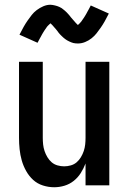

<svg xmlns="http://www.w3.org/2000/svg" viewBox="-20 -780 540 808"><path d="M208 8Q184 8 160.5 0.5Q137 -7 119.5 -23Q102 -39 90 -60.5Q78 -82 71.5 -105Q65 -128 62.5 -152Q60 -176 60 -200V-520H160V-200Q160 -186 161.5 -172Q163 -158 167.5 -144.5Q172 -131 179.5 -118.5Q187 -106 197.5 -97Q208 -88 222 -84Q236 -80 250 -80Q264 -80 278 -84Q292 -88 302.5 -97Q313 -106 320.5 -118.5Q328 -131 332.5 -144.5Q337 -158 338.5 -172Q340 -186 340 -200V-520H440V0H340V-92Q332 -71 320 -52Q308 -33 290.5 -19Q273 -5 251.5 1.5Q230 8 208 8ZM308 -597Q303 -597 298 -597.5Q293 -598 288.5 -599Q284 -600 279.5 -602Q275 -604 270.5 -606Q266 -608 262 -610.5Q258 -613 254.5 -615.5Q251 -618 247 -621.5Q243 -625 239.5 -628.5Q236 -632 232.5 -635.5Q229 -639 226.5 -642.5Q224 -646 221.5 -649.5Q219 -653 215 -657.5Q211 -662 207.5 -666Q204 -670 201 -673.5Q198 -677 194 -680.5Q190 -684 190 -685H195Q195 -684 192 -681.5Q189 -679 185.5 -675.5Q182 -672 180.5 -670.5Q179 -669 177.5 -667Q176 -665 174.5 -662.5Q173 -660 171 -657.5Q169 -655 167.5 -652.5Q166 -650 164 -647Q162 -644 160 -640.5Q158 -637 156 -633.5Q154 -630 152 -626Q150 -622 147.5 -618Q145 -614 143 -609.5Q141 -605 138 -600L62 -634Q71 -652 79.5 -667Q88 -682 96.5 -694Q105 -706 113.5 -717Q122 -728 134.5 -737.5Q147 -747 162 -753.5Q177 -760 192 -760Q197 -760 202 -759Q207 -758 211.5 -757Q216 -756 220.5 -754.5Q225 -753 229.5 -751Q234 -749 238 -746.5Q242 -744 245.5 -741Q249 -738 253 -735Q257 -732 260.5 -728Q264 -724 267.5 -720.5Q271 -717 273.5 -713.5Q276 -710 278.5 -707Q281 -704 285 -699.5Q289 -695 292.5 -691Q296 -687 299 -683.5Q302 -680 306 -676.5Q310 -673 310 -672H305Q305 -673 308 -675Q311 -677 314.5 -681Q318 -685 319.5 -686.5Q321 -688 322.5 -690Q324 -692 325.5 -694.5Q327 -697 329 -699.5Q331 -702 332.5 -704.5Q334 -707 336 -710Q338 -713 340 -716.5Q342 -720 344 -723.5Q346 -727 348 -731Q350 -735 352.5 -739Q355 -743 357 -747.5Q359 -752 362 -757L438 -723Q429 -705 420.5 -690Q412 -675 403.5 -663Q395 -651 386.5 -640Q378 -629 365.5 -619Q353 -609 338 -603Q323 -597 308 -597Z"/></svg>

Font: Iosevka Semibold
Style: Regular
Weight: 600
Monospace: yes
Designer: Belleve Invis
Foundry: Belleve Invis
Version: Version 33.2.3; ttfautohint (v1.8.4)